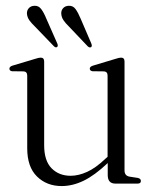

<svg xmlns="http://www.w3.org/2000/svg" viewBox="-20 -634 519 663"><path d="M74 -122V-372.5Q74 -386.5 62 -387.5L21.5 -388Q12.5 -389.5 12.5 -397Q12.5 -404 23.5 -407.5L100.5 -430.5Q114 -435 120.5 -435Q132.5 -435 132.5 -421.5V-132.5Q132.5 -79 158 -53Q183.5 -27 224 -27Q251 -27 280.8 -40.5Q310.5 -54 343 -85L351.5 -92.5V-372.5Q351.5 -386.5 339.5 -387.5L299.5 -388Q290 -389.5 290 -397Q290 -404 301.5 -407.5L378 -430.5Q391.5 -435 398 -435Q410 -435 410 -421.5V-45.5Q410 -27 427.5 -24L456.5 -19.5Q466.5 -17 466.5 -9Q466.5 0 455 0H378.5Q352 0 352 -29.5V-71Q306.5 -28 268.5 -9.8Q230.5 8.5 193 8.5Q141.5 8.5 107.8 -24.5Q74 -57.5 74 -122ZM140 -569.5 177.5 -484.5Q181.5 -476 177.5 -472Q172.5 -468 166 -474.5L99.5 -543.5Q88.5 -554 81.2 -564.2Q74 -574.5 73 -587Q72.5 -598 79.5 -605.8Q86.5 -613.5 98.5 -614Q113 -615 122.2 -602.8Q131.5 -590.5 140 -569.5ZM258.5 -569.5 295 -484.5Q299 -475 295 -471.5Q289.5 -468 283 -474L217 -543.5Q206 -554 199 -564.5Q192 -575 191.5 -587.5Q191 -598 198 -605.8Q205 -613.5 217 -614Q232 -615 241 -602.5Q250 -590 258.5 -569.5Z"/></svg>

Font: Fraunces 144pt S050 Light
Style: Regular
Weight: 300
Version: Version 1.000; ttfautohint (v1.8.3)